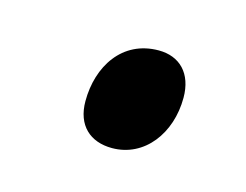

<svg xmlns="http://www.w3.org/2000/svg" viewBox="-37 -467 294 229"><g transform="rotate(15 110.0 -352.5)"><path d="M113 -289C153 -289 180 -325 180 -369C180 -399 163 -416 137 -416C92 -416 68 -378 68 -335C68 -305 86 -289 113 -289Z"/></g></svg>

Font: Noto Sans Condensed
Style: Italic
Weight: 400
Width: 3
Italic angle: -12°
Designer: Monotype Design Team
Foundry: Monotype Imaging Inc.
Version: Version 2.013